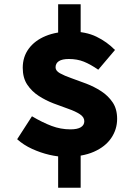

<svg xmlns="http://www.w3.org/2000/svg" viewBox="-20 -765 640 895"><path d="M60 -116 129 -223Q178 -194 220.5 -178Q263 -162 308 -162Q341 -162 357 -172Q373 -182 373 -200Q373 -219 352.5 -232.5Q332 -246 299 -257.5Q266 -269 229.5 -283Q193 -297 160.5 -318Q128 -339 107 -370.5Q86 -402 86 -449Q86 -500 114 -538Q142 -576 192.5 -597Q243 -618 311 -618Q380 -618 429.5 -594Q479 -570 516 -532L438 -440Q402 -465 371 -477.5Q340 -490 301 -490Q270 -490 254.5 -480Q239 -470 239 -451Q239 -435 259.5 -423.5Q280 -412 313 -400.5Q346 -389 382.5 -375Q419 -361 451.5 -340Q484 -319 505 -288Q526 -257 526 -211Q526 -162 498.5 -121.5Q471 -81 417.5 -57.5Q364 -34 285 -34Q250 -34 209.5 -43.5Q169 -53 129.5 -71Q90 -89 60 -116ZM251 -569V-745H356V-569ZM251 -100H356V110H251Z"/></svg>

Font: Source Code Pro ExtraLight ExtraBold
Style: Regular
Weight: 800
Monospace: yes
Version: Version 1.018;hotconv 1.0.116;makeotfexe 2.5.65601